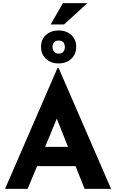

<svg xmlns="http://www.w3.org/2000/svg" viewBox="-20 -1197 736 1217"><path d="M459 -144H215L155 0H12L344 -765H352L684 0H516ZM411 -266 340 -445 266 -266ZM352 -1004Q400 -1004 431.5 -975.5Q463 -947 463 -900Q463 -853 431.5 -824Q400 -795 352 -795Q303 -795 271.5 -824Q240 -853 240 -900Q240 -947 271.5 -975.5Q303 -1004 352 -1004ZM352 -857Q370 -857 380.5 -868Q391 -879 391 -898Q391 -919 380.5 -929.5Q370 -940 352 -940Q334 -940 323.5 -929.5Q313 -919 313 -898Q313 -879 323.5 -868Q334 -857 352 -857ZM386 -1042H301L379 -1177H534Z"/></svg>

Font: Josefin Sans
Style: Bold
Weight: 700
Designer: Santiago Orozco
Foundry: Typemade
Version: Version 2.000